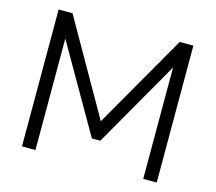

<svg xmlns="http://www.w3.org/2000/svg" viewBox="-101 -836 1080 962"><g transform="rotate(15 438.5 -355.0)"><path d="M718 0V-578L461 -129H417L159 -578V0H89V-710H161L438 -224L717 -710H788V0Z"/></g></svg>

Font: Raleway-v4020
Style: Regular
Weight: 400
Designer: Matt McInerney, Pablo Impallari, Rodrigo Fuenzalida
Foundry: Matt McInerney, Pablo Impallari, Rodrigo Fuenzalida
Version: Version 4.020;PS 004.020;hotconv 1.0.88;makeotf.lib2.5.64775